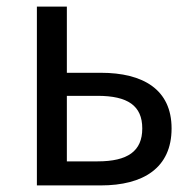

<svg xmlns="http://www.w3.org/2000/svg" viewBox="-20 -563 588 583"><path d="M92 0H286C415 0 501 -53 501 -173C501 -291 415 -342 286 -342H183V-543H92ZM183 -73V-272H276C368 -272 412 -242 412 -173C412 -104 368 -73 276 -73Z"/></svg>

Font: Noto Sans T Chinese Regular
Style: Regular
Weight: 400
Designer: Ryoko NISHIZUKA (kana & ideographs); Paul D. Hunt (Latin, Greek & Cyrillic); Wenlong ZHANG (bopomofo); Sandoll Communica
Foundry: Adobe Systems Incorporated
Version: Version 1.000;PS 1;hotconv 1.0.78;makeotf.lib2.5.61930